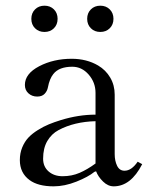

<svg xmlns="http://www.w3.org/2000/svg" viewBox="-20 -657 543 685"><path d="M105 -556.2Q91.8 -569.3 91.8 -589.8Q91.8 -610.4 105 -623.5Q118.2 -636.7 138.7 -636.7Q159.2 -636.7 172.4 -623.5Q185.5 -610.4 185.5 -589.8Q185.5 -569.3 172.4 -556.2Q159.2 -543 138.7 -543Q118.2 -543 105 -556.2ZM304.2 -556.2Q291 -569.3 291 -589.8Q291 -610.4 304.2 -623.5Q317.4 -636.7 337.9 -636.7Q358.4 -636.7 371.6 -623.5Q384.8 -610.4 384.8 -589.8Q384.8 -569.3 371.6 -556.2Q358.4 -543 337.9 -543Q317.4 -543 304.2 -556.2ZM50.8 -85.9Q50.8 -110.4 59.3 -131.1Q67.9 -151.9 81.5 -166.3Q95.2 -180.7 115.2 -193.1Q135.3 -205.6 154.3 -213.4Q173.3 -221.2 196.8 -228.5Q260.3 -248 320.8 -248V-325.7Q320.8 -362.8 296.4 -390.9Q272 -418.9 237.8 -418.9Q190.9 -418.9 170.4 -393.1Q156.7 -376 150.9 -345.2Q148.4 -332 139.2 -322.3Q129.9 -312.5 112.8 -312.5Q94.2 -312.5 81.5 -324Q68.8 -335.4 68.8 -354Q68.8 -394 119.9 -420.7Q170.9 -447.3 235.8 -447.3Q289.1 -447.3 330.1 -423.3Q357.4 -407.2 373.3 -380.1Q389.2 -353 389.2 -319.3V-107.4Q389.2 -83.5 397.7 -65.7Q406.2 -47.9 424.3 -47.9Q449.2 -47.9 471.2 -80.1L487.3 -71.3Q446.8 7.8 385.7 7.8Q365.2 7.8 347.7 -9.3Q330.1 -26.4 322.8 -45.9L316.9 -43.9Q294.9 -25.9 252.7 -9Q210.4 7.8 171.4 7.8Q115.7 7.8 85.4 -14.6Q50.8 -40 50.8 -85.9ZM133.8 -90.8Q133.8 -62.5 153.3 -45.4Q172.9 -28.3 203.1 -28.3Q236.3 -28.3 263.9 -40.3Q291.5 -52.2 320.8 -73.7V-224.6Q245.1 -222.7 189 -192.9Q164.1 -179.7 148.9 -154.1Q133.8 -128.4 133.8 -90.8Z"/></svg>

Font: Theano Old Style
Style: Regular
Weight: 400
Designer: Alexey Kryukov
Version: Version 2.00